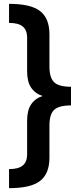

<svg xmlns="http://www.w3.org/2000/svg" viewBox="-20 -810 419 998"><path d="M27 -790Q141 -790 189 -752Q237 -714 237 -632V-463Q237 -407 261 -383Q285 -359 349 -359V-262Q285 -262 261 -238.5Q237 -215 237 -158V10Q237 92 189 130Q141 168 27 168V69Q76 69 98.5 50Q121 31 121 -7V-184Q121 -236 141.5 -267Q162 -298 201 -311Q162 -324 141.5 -355Q121 -386 121 -438V-615Q121 -653 98.5 -672Q76 -691 27 -691Z"/></svg>

Font: Prodigy Sans SemiBold
Style: Regular
Weight: 600
Designer: Wei Huang
Foundry: Wei Huang
Version: Version 1.003; ttfautohint (v1.8.3)